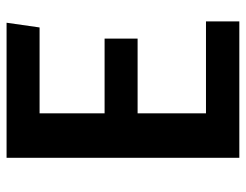

<svg xmlns="http://www.w3.org/2000/svg" viewBox="-100 -630 731 570"><g transform="rotate(-90 265.0 -345.5)"><path d="M482 -691 468 -593H213V-400H435V-302H213V-99H486V0H81V-691Z"/></g></svg>

Font: FiraGO Medium
Style: Regular
Weight: 500
Designer: bBox Type
Foundry: bBox Type GmbH
Version: Version 1.001;PS 001.001;hotconv 1.0.88;makeotf.lib2.5.64775